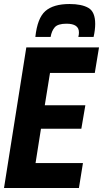

<svg xmlns="http://www.w3.org/2000/svg" viewBox="-23 -936 513 956"><path d="M-3 0 108 -700H470L449 -573H226L200 -412H402L382 -295H181L154 -124H390L370 0ZM323 -916Q384 -916 417.5 -896.5Q451 -877 451 -817Q451 -787 443 -752H367Q369 -759 369.5 -764.5Q370 -770 370 -775Q370 -818 308 -818Q265 -818 249.5 -800Q234 -782 229 -752H153Q163 -846 203 -881Q243 -916 323 -916Z"/></svg>

Font: Georama SemiCondensed
Style: Bold Italic
Weight: 700
Width: 4
Italic angle: -9°
Designer: Jean-Baptiste Levee
Foundry: Production Type
Version: Version 1.000